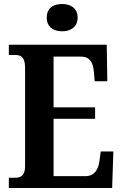

<svg xmlns="http://www.w3.org/2000/svg" viewBox="-20 -937 611 957"><path d="M290 -781C331 -781 367 -802 367 -849C367 -897 331 -917 290 -917C246 -917 213 -897 213 -849C213 -802 246 -781 290 -781ZM24 0H539L545 -182H482L476 -136C470 -92 451 -59 406 -59H247V-345H454V-402H247V-655H382C428 -655 444 -626 448 -578L452 -532H515L512 -714H24V-663H55C82 -663 105 -655 105 -600V-109C105 -66 87 -51 57 -51H24Z"/></svg>

Font: Noto Serif Sinhala Condensed
Style: Bold
Weight: 700
Width: 3
Designer: Jelle Bosma - Monotype Design Team
Foundry: Monotype Imaging Inc.
Version: Version 2.007